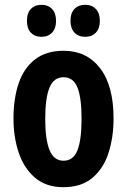

<svg xmlns="http://www.w3.org/2000/svg" viewBox="-20 -768 528 798"><path d="M452 -275Q452 -199 431.5 -134Q411 -69 365 -29.5Q319 10 243 10Q172 10 126 -29Q80 -68 58 -133Q36 -198 36 -275Q36 -358 57.5 -421.5Q79 -485 125.5 -521Q172 -557 245 -557Q340 -557 396 -484.5Q452 -412 452 -275ZM168 -273Q168 -188 186 -144Q204 -100 244 -100Q285 -100 302 -143.5Q319 -187 319 -275Q319 -361 302 -404Q285 -447 244 -447Q204 -447 186 -404.5Q168 -362 168 -273ZM92 -681Q92 -714 108.5 -731Q125 -748 152 -748Q180 -748 196.5 -730.5Q213 -713 213 -681Q213 -650 196.5 -632.5Q180 -615 152 -615Q125 -615 108.5 -632Q92 -649 92 -681ZM273 -681Q273 -714 289.5 -731Q306 -748 334 -748Q362 -748 378.5 -730.5Q395 -713 395 -681Q395 -650 378.5 -632.5Q362 -615 334 -615Q306 -615 289.5 -632.5Q273 -650 273 -681Z"/></svg>

Font: Noto Sans Myanmar ExtraCondensed
Style: Bold
Weight: 700
Width: 2
Designer: Monotype Design Team
Foundry: Monotype Imaging Inc.
Version: Version 2.107; ttfautohint (v1.8.4.7-5d5b)